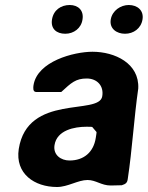

<svg xmlns="http://www.w3.org/2000/svg" viewBox="-20 -741 591 768"><path d="M55 -145C40 -46 118 7 208 7C251 7 292 -21 330 -21C364 -21 385 1 423 1C430 1 460 0 467 0C483 -5 489 -10 491 -25C509 -144 516 -269 533 -387C538 -488 439 -534 350 -534C276 -534 129 -496 114 -400C113 -392 110 -373 125 -373H225C265 -410 283 -427 327 -427C368 -427 396 -398 389 -356C377 -278 90 -368 55 -145ZM198 -160C207 -221 279 -234 325 -234C332 -234 349 -234 349 -233L366 -213C367 -213 364 -196 363 -189C354 -132 315 -99 258 -99C224 -99 192 -121 198 -160ZM188 -663C182 -626 206 -606 241 -606C275 -606 305 -628 310 -663C316 -699 293 -721 259 -721C224 -721 194 -701 188 -663ZM423 -663C417 -626 447 -606 480 -606C514 -606 544 -627 550 -663C556 -699 530 -721 495 -721C463 -721 429 -699 423 -663Z"/></svg>

Font: Asimov Print
Style: CIt
Weight: 500
Designer: Google
Version: Version 2.000980: 2014